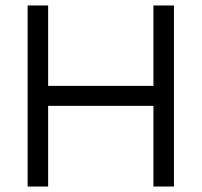

<svg xmlns="http://www.w3.org/2000/svg" viewBox="-20 -682 737 702"><path d="M616 -662V0H541V-295H156V0H81V-662H156V-368H541V-662Z"/></svg>

Font: Questrial
Style: Regular
Weight: 400
Designer: Joe Prince
Foundry: Joe Prince
Version: Version 1.002